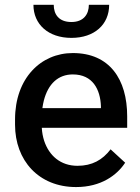

<svg xmlns="http://www.w3.org/2000/svg" viewBox="-20 -755 573 785"><path d="M291 9.8C393.6 9.8 458.5 -39.1 491.7 -89.8L432.1 -144.5C399.4 -101.1 356.4 -77.1 296.9 -77.1C227.5 -77.1 180.7 -118.7 160.6 -179.2C155.3 -195.8 151.9 -213.4 150.9 -232.4H500V-279.3C500 -430.7 428.2 -538.1 277.8 -538.1C147 -538.1 41.5 -435.1 41.5 -266.6V-245.1C41.5 -99.6 137.7 9.8 291 9.8ZM159.2 -343.8C176.8 -412.1 217.8 -450.7 277.8 -450.7C359.4 -450.7 390.1 -388.7 392.6 -321.3V-313H153.3C154.8 -323.7 156.7 -334 159.2 -343.8ZM343.3 -735.4C343.3 -697.8 322.8 -665 272 -665C219.2 -665 199.7 -697.8 199.7 -735.4H116.7C116.7 -655.8 177.2 -600.1 272 -600.1C366.2 -600.1 426.3 -654.8 426.3 -735.4Z"/></svg>

Font: Bert Sans Medium
Style: Regular
Weight: 500
Designer: Christian Robertson (Google), Cristiano Sobral
Foundry: Google, Cristiano Sobral
Version: Version 3.101